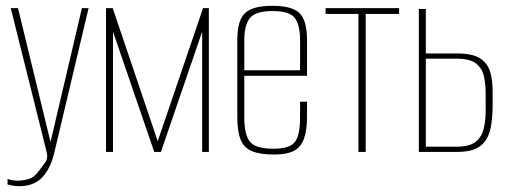

<svg xmlns="http://www.w3.org/2000/svg" viewBox="-20 -523 1765 661"><path d="M46 118Q30 118 21 115.5Q12 113 6 112V93Q8 94 17.5 96.5Q27 99 42 99Q58 99 78 93.5Q98 88 115 64Q123 53 134.5 38Q146 23 141 2L17 -495H42L155 -30H153L262 -495H285L168 -2Q155 56 126 87Q97 118 46 118Z M345 0V-495H368L523 -37L679 -495H699V0H676V-414L534 0H511L369 -414V0Z M924 9Q875 9 847.5 -2.5Q820 -14 808.5 -42Q797 -70 797 -121V-385Q797 -453 823.5 -478Q850 -503 918 -503Q985 -503 1011 -478Q1037 -453 1037 -385V-262H821V-119Q821 -59 840.5 -35Q860 -11 922 -11Q977 -11 995 -34Q1013 -57 1013 -119V-173H1037V-122Q1037 -73 1026 -44Q1015 -15 990.5 -3Q966 9 924 9ZM821 -281H1013V-384Q1013 -437 995 -461Q977 -485 918 -485Q860 -485 840.5 -461Q821 -437 821 -384Z M1214 0V-475H1101V-495H1354V-475H1239V0Z M1422 0V-492H1446V-339H1553Q1607 -339 1633 -322Q1659 -305 1667.5 -275.5Q1676 -246 1676 -208V-165Q1676 -129 1672 -98.5Q1668 -68 1656 -46Q1644 -24 1620 -12Q1596 0 1555 0ZM1446 -18H1552Q1596 -18 1617 -34.5Q1638 -51 1645 -79Q1652 -107 1652 -141V-201Q1652 -231 1646.5 -258.5Q1641 -286 1620 -303.5Q1599 -321 1552 -321H1446Z"/></svg>

Font: Alumni Sans SC Thin
Style: Regular
Weight: 100
Designer: Robert E. Leuschke
Foundry: Robert E. Leuschke
Version: Version 1.018